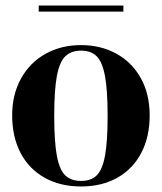

<svg xmlns="http://www.w3.org/2000/svg" viewBox="-20 -659 585 694"><path d="M24 -242Q24 -318 56.5 -376Q89 -434 145.5 -465Q202 -496 273 -496Q344 -496 400.5 -465Q457 -434 489 -376.5Q521 -319 521 -242Q521 -164 490.5 -106Q460 -48 404 -16.5Q348 15 273 15Q198 15 141.5 -16.5Q85 -48 54.5 -106Q24 -164 24 -242ZM369 -240Q369 -333 359.5 -384Q350 -435 329.5 -455.5Q309 -476 273 -476Q237 -476 216 -455.5Q195 -435 185.5 -384Q176 -333 176 -240Q176 -147 185.5 -96Q195 -45 216 -25Q237 -5 273 -5Q309 -5 329.5 -25Q350 -45 359.5 -96Q369 -147 369 -240ZM120 -639H426V-617H120Z"/></svg>

Font: DeepMind Serif Display
Style: Regular
Weight: 800
Designer: Frank Grießhammer / Modifications: Colophon Foundry
Foundry: Colophon Foundry
Version: Version 5.002